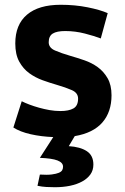

<svg xmlns="http://www.w3.org/2000/svg" viewBox="-20 -560 523 804"><path d="M71 -136Q85 -129 103.5 -122Q122 -115 143.5 -109Q165 -103 187.5 -99Q210 -95 233 -95Q268 -95 287.5 -106Q307 -117 307 -147Q307 -171 281 -182.5Q255 -194 217 -205Q189 -213 158.5 -224Q128 -235 102.5 -253.5Q77 -272 60.5 -302Q44 -332 44 -378Q44 -457 93 -498.5Q142 -540 234 -540Q294 -540 346.5 -529.5Q399 -519 431 -505L402 -399Q376 -409 335.5 -419.5Q295 -430 253 -430Q218 -430 201 -419.5Q184 -409 184 -383Q184 -360 210.5 -348.5Q237 -337 275 -326Q303 -318 333.5 -307.5Q364 -297 389 -279Q414 -261 430.5 -232.5Q447 -204 447 -161Q447 -91 408.5 -47Q370 -3 293 10L268 52Q316 55 343.5 73Q371 91 371 129Q371 153 358.5 170.5Q346 188 324 200Q302 212 273 218Q244 224 210 224Q192 224 174 223Q156 222 137 218L147 171Q178 173 197 170.5Q216 168 226.5 163.5Q237 159 240.5 152.5Q244 146 244 138Q244 121 221 112Q198 103 147 101L203 14Q152 12 108 2Q64 -8 36 -26Z"/></svg>

Font: PT Sans Caption
Style: Bold
Weight: 700
Designer: A.Korolkova, O.Umpeleva, V.Yefimov
Foundry: ParaType Ltd
Version: Version 2.003W OFL